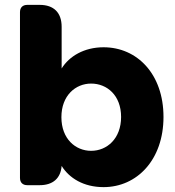

<svg xmlns="http://www.w3.org/2000/svg" viewBox="-20 -760 719 788"><path d="M405 -566C325 -566 264 -529 233 -479V-650C233 -708 201 -740 143 -740H92C73 -740 62 -729 62 -710V-30C62 -11 73 0 92 0H143C197 0 229 -28 233 -79C264 -29 323 8 405 8C542 8 651 -104 651 -280C651 -456 543 -566 405 -566ZM354 -417C419 -417 477 -369 477 -280C477 -191 419 -141 354 -141C290 -141 232 -190 232 -279C232 -368 290 -417 354 -417Z"/></svg>

Font: Arvore Sans
Style: Bold
Weight: 700
Designer: Jonny Pinhorn (Latin) Dan Schunck (customization for Arvore)
Version: Version 1.000;Glyphs 3.3 (3305)